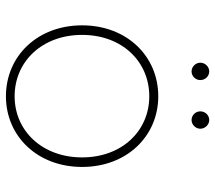

<svg xmlns="http://www.w3.org/2000/svg" viewBox="-60 -680 742 663"><g transform="rotate(90 311.5 -348.0)"><path d="M312 3C450 3 556 -106 556 -260C556 -414 450 -523 312 -523C173 -523 67 -414 67 -260C67 -106 173 3 312 3ZM312 -27C192 -27 100 -122 100 -260C100 -398 192 -492 312 -492C431 -492 523 -398 523 -260C523 -122 431 -27 312 -27ZM394 -638C410 -638 424 -652 424 -668C424 -685 410 -699 394 -699C377 -699 364 -685 364 -668C364 -652 377 -638 394 -638ZM226 -638C243 -638 256 -652 256 -668C256 -685 243 -699 226 -699C210 -699 196 -685 196 -668C196 -652 210 -638 226 -638Z"/></g></svg>

Font: Chess Sans ExtraLight
Style: Regular
Weight: 275
Designer: Wolf Bōese
Foundry: Wolf Bōese
Version: Version 7.223;Glyphs 3.3 (3306)